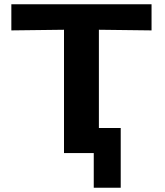

<svg xmlns="http://www.w3.org/2000/svg" viewBox="-20 -715 773 897"><path d="M33 -573V-695H688V-573L442 -576V-117H544V162H418V0H279V-576Z"/></svg>

Font: Coval
Style: Black
Weight: 1000
Foundry: Context Ltd
Version: Version 001.000